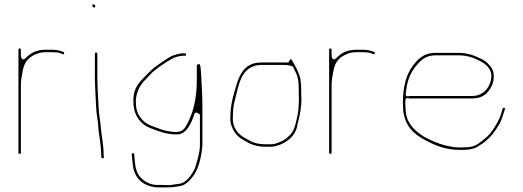

<svg xmlns="http://www.w3.org/2000/svg" viewBox="-20 -694 2341 859"><path d="M62.5 -472 62.5 -6.6C63.6 -6.6 65.9 -6.5 68 -6.5C70.3 -6.5 69.9 -6.5 73.5 -6.6V-315C73.5 -321.7 74.2 -327.4 74.5 -332.9C75.1 -343 77.8 -353.9 78.6 -359.8C82.6 -387.9 90.1 -421.2 118 -439.5C136.2 -451.4 156 -460.5 185 -460.5H209C223 -460.5 239.2 -460.2 250.6 -455.6L260.8 -451.5C267.8 -448.5 269 -459.7 264.7 -461.3L253.7 -465.3C241.6 -469.6 228.1 -471.5 209 -471.5H185C140.9 -471.5 117.2 -456.6 94.8 -434.2C77.3 -416.6 73.5 -443 73.5 -443V-472C73.5 -475.1 71 -477.5 68 -477.5C65 -477.5 62.5 -475.1 62.5 -472Z M404.5 -454V-356C404.5 -310.1 408.2 -254.6 410.5 -207.6C411.6 -183.3 418 -156.2 419.5 -128.7C421.7 -88.4 432.3 -50.9 432.5 -3.4L433.4 9.6C434.2 13.8 445.1 17.6 444.5 9.9L443.5 -4.1C443.5 -4.3 443.5 -4.7 443.5 -5C443.5 -48 434.2 -82.7 430.5 -130C428.7 -153.3 422.8 -181.5 421.5 -208.4C419.3 -254 415.5 -309.2 415.5 -356V-454C415.5 -456 412 -459.5 410 -459.5C408 -459.5 404.5 -456 404.5 -454ZM392.5 -669.5C392.5 -665.1 397.2 -660.5 401 -660.5C404.1 -660.5 406.5 -662.7 406.5 -666.5C406.5 -669.9 402.2 -674.5 397.5 -674.5C394.3 -674.5 392.5 -672.7 392.5 -669.5Z M708 133.5H684C649.5 133.5 623.5 116.4 605.7 96.3C586.7 75.1 583.9 39.2 581.5 8.9L580.6 -4.6C579.6 -9.9 568.9 -10.6 569.5 -3L570.4 9.6C571.1 18.4 572.8 28.3 573.5 37.1C578.1 101.1 617.4 139.1 682.5 144.5H708C728.9 144.5 750.7 144.7 765.7 141.7L782.8 138.7C783.1 138.6 783.7 138.6 784 138.5C809.4 136.6 833.6 109 845.8 91.7C867.7 61.1 882 8.1 885.5 -45.4L885.5 -208C885.5 -261.1 883.6 -298.2 880.5 -349.1C879.2 -371.6 878.6 -392.3 874.4 -406.2C872.3 -407.2 863.9 -406.7 860.5 -404V-338C860.5 -250.3 844.7 -189.3 814 -133C804.9 -116.5 792.5 -103.5 770 -103.5C737.9 -103.5 710.7 -111.2 686.6 -120.3C668 -127.3 645.3 -133.4 627.1 -148.3C609.1 -163.1 589 -190.3 588.5 -225.4C588 -231.8 587.5 -239.9 587.5 -246C587.5 -246.3 587.5 -246.9 587.6 -247.2C592.7 -298.7 616.7 -324.4 643 -350.7L661.9 -370.6C662.1 -370.8 662.5 -371.2 662.8 -371.4C685.2 -391 723.6 -417.2 751.2 -432.1C761.3 -437.5 782.4 -444.5 797 -444.5H807C811 -444.5 812.5 -446.3 812.5 -449.5C812.5 -453.3 810.1 -455.5 807 -455.5H797C790.6 -455.5 782.5 -453.9 771.3 -450.9C745.2 -444.1 741.3 -440.5 716.4 -424.1C694.4 -409.6 669.4 -392.7 654.8 -378.2L634.8 -358.2C604.7 -328.1 576.5 -300.5 576.5 -247.5C576.5 -241.7 576.9 -232.7 577.5 -223.9C580.8 -174.6 611.6 -136.9 650.5 -121.7C688 -107 724 -92.5 771 -92.5C814.6 -92.5 835.7 -141.6 850.1 -185C854.6 -198.3 874.5 -181 874.5 -181V-47C874.5 -25.3 870 -5.1 865.1 14C861.7 27.6 854.9 56.8 845.6 71.6C836.1 88.2 814.2 124.5 781.5 128.4L766.1 130.2C755.1 131.5 745.8 134.5 731 134.5C723.6 134.5 716.1 133.5 708 133.5Z M1317.5 -249C1317.5 -241.9 1317.1 -234.2 1316.5 -226L1314.5 -200C1313.8 -191.4 1312.7 -184.3 1311.1 -178C1306.5 -159.4 1301.9 -127.9 1289.9 -106.8C1280.6 -90.5 1258.5 -68.7 1233.5 -59.3C1224.1 -55.8 1210 -48.5 1194 -48.5H1168C1141 -48.5 1114.4 -53.4 1094.5 -66.3L1072.8 -78.1C1045.8 -94.3 1021.5 -120.3 1021.5 -164C1021.5 -172.7 1022.5 -181.3 1022.5 -190C1022.5 -208.5 1026.2 -229.7 1031 -246.4C1044.1 -292.3 1050.5 -357.1 1093.4 -386.8C1101.6 -392.5 1119.2 -401.5 1135.2 -402.5C1139.3 -402.7 1146.2 -403.5 1151 -403.5H1251C1264 -403.5 1274 -402 1284.4 -399C1291.5 -397 1293.5 -390.4 1296.4 -383.1L1304.2 -367.6C1313.9 -348.2 1316.5 -322.8 1316.5 -298V-274C1316.5 -265.3 1317.5 -257 1317.5 -249ZM1252 -414.5H1151C1125.5 -414.5 1104.9 -409.4 1087.2 -396.7C1064.3 -380.4 1048.7 -350.3 1039 -317.5C1027.1 -277.1 1014 -237.9 1011.5 -191.6C1010.4 -171.2 1009.2 -151.9 1012.9 -139.7C1023 -106.9 1040.2 -83.4 1066.9 -69C1067.1 -68.9 1067.5 -68.7 1067.7 -68.5C1095.3 -51 1124 -37.5 1168 -37.5H1194C1202.4 -37.5 1210.1 -39.7 1218.7 -42.1C1261.3 -53.7 1299.9 -84.5 1308.8 -126.6C1317.2 -166.2 1328.3 -200.8 1328.5 -249.5C1327.9 -256.6 1327.5 -266 1327.5 -274V-298C1327.5 -305 1327.2 -311.5 1326.6 -317.8L1324.6 -337.3C1318.5 -369.2 1301.5 -397.4 1285.4 -426.4C1282.6 -429.8 1275.9 -429.2 1275.4 -424.6C1273.9 -411.2 1262.6 -414.5 1252 -414.5Z M1452.5 -472 1452.5 -6.6C1453.6 -6.6 1455.9 -6.5 1458 -6.5C1460.3 -6.5 1459.9 -6.5 1463.5 -6.6V-315C1463.5 -321.7 1464.2 -327.4 1464.5 -332.9C1465.1 -343 1467.8 -353.9 1468.6 -359.8C1472.6 -387.9 1480.1 -421.2 1508 -439.5C1526.2 -451.4 1546 -460.5 1575 -460.5H1599C1613 -460.5 1629.2 -460.2 1640.6 -455.6L1650.8 -451.5C1657.8 -448.5 1659 -459.7 1654.7 -461.3L1643.7 -465.3C1631.6 -469.6 1618.1 -471.5 1599 -471.5H1575C1530.9 -471.5 1507.2 -456.6 1484.8 -434.2C1467.3 -416.6 1463.5 -443 1463.5 -443V-472C1463.5 -475.1 1461 -477.5 1458 -477.5C1455 -477.5 1452.5 -475.1 1452.5 -472Z M1796.5 -283C1800.9 -335.5 1818.6 -373 1845.6 -404.2C1863.8 -425.3 1885.9 -446.5 1928 -446.5L2031 -446.5C2065.2 -446.5 2091.1 -438.5 2114.8 -427.3C2136.3 -417.2 2176.2 -398.4 2178.5 -356.2C2179.3 -342.1 2173.8 -324.7 2169.3 -314.6C2157.1 -287.2 2131.2 -264.5 2092 -264.5H1813.1C1788.1 -256.6 1796.2 -278.6 1796.5 -283ZM1812 -253.5H2092C2138.7 -253.5 2163.1 -275.6 2179.7 -309.4C2191.2 -332.8 2192.8 -367.8 2180.8 -387.5C2170.9 -403.7 2155 -419.5 2138.4 -427.8C2106.5 -443.8 2075.8 -457.5 2031 -457.5H1928C1873.2 -457.5 1845.4 -426.7 1820.3 -389.9C1795.2 -353.1 1782.5 -298.7 1782.5 -233C1782.5 -224.4 1783.5 -215.3 1783.5 -206C1783.5 -195.6 1785.5 -187.6 1787.2 -179.6C1798.5 -127.1 1830.4 -96.3 1872.6 -72.4C1915.8 -48 1969.5 -23.5 2032 -23.5L2052 -23.5C2083.1 -23.5 2105.9 -29.3 2121.5 -41C2121.8 -41.2 2122.4 -41.6 2122.8 -41.9C2163.5 -65.1 2191.8 -99.2 2215.1 -141.1C2225.6 -160 2230.8 -180.1 2239 -205.7C2240.1 -209 2239.1 -210.4 2235.3 -211.3C2231.4 -212.1 2229.8 -211 2228.9 -208.3C2225.2 -196.7 2221.8 -181.3 2215.4 -166.9C2203.9 -141 2187.9 -115 2170.7 -94.1C2162.1 -83.7 2144 -69.4 2134.7 -62.1C2120.2 -50.9 2102 -36 2070.8 -35.5C2066.6 -35 2058.6 -34.5 2052 -34.5H2032C2025.6 -34.5 2019.5 -34.9 2014.3 -35.6C1982.9 -39.6 1955.5 -46.4 1927.1 -58.5C1904 -68.3 1878.9 -79.5 1859.5 -94C1828.8 -117.1 1795.5 -148.6 1794.5 -207.5C1794.4 -215.4 1793.5 -225 1793.5 -233L1793.5 -242C1793.5 -262 1810.4 -253.5 1812 -253.5Z"/></svg>

Font: CiSf OpenHand
Style: Hln
Weight: 400
Foundry: Cannot Into Space Fonts
Version: Version 0.7892